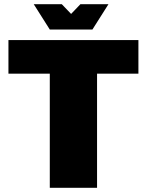

<svg xmlns="http://www.w3.org/2000/svg" viewBox="-20 -890 696 910"><path d="M636 -700V-541H440V0H216V-541H20V-700ZM494 -870 418 -750H216L140 -870H273L317 -824L361 -870Z"/></svg>

Font: Fivo Sans Black
Style: Regular
Weight: 900
Designer: Alexander Slobzheninov
Foundry: Alexander Slobzheninov
Version: 1.0